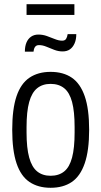

<svg xmlns="http://www.w3.org/2000/svg" viewBox="-20 -879 480 911"><path d="M220 12Q161 12 120 -15.5Q79 -43 58.5 -104Q38 -165 38 -263Q38 -362 58.5 -422.5Q79 -483 120 -510.5Q161 -538 220 -538Q280 -538 320.5 -510.5Q361 -483 382 -422.5Q403 -362 403 -263Q403 -165 382 -104Q361 -43 320.5 -15.5Q280 12 220 12ZM220 -45Q259 -45 284.5 -65.5Q310 -86 322 -131.5Q334 -177 334 -250V-276Q334 -350 322 -395Q310 -440 284.5 -460.5Q259 -481 220 -481Q182 -481 156.5 -460.5Q131 -440 118.5 -395Q106 -350 106 -276V-250Q106 -177 118.5 -131.5Q131 -86 156.5 -65.5Q182 -45 220 -45ZM98 -634Q98 -659 105.5 -677Q113 -695 127.5 -705Q142 -715 162 -715Q183 -715 202.5 -708Q222 -701 240.5 -693.5Q259 -686 275 -686Q288 -686 293.5 -694.5Q299 -703 301 -717H342Q342 -692 334 -673.5Q326 -655 312 -645Q298 -635 277 -635Q257 -635 237.5 -642.5Q218 -650 200 -657.5Q182 -665 165 -665Q152 -665 146 -656Q140 -647 139 -634ZM106 -808V-859H333V-808Z"/></svg>

Font: Archivo Condensed Light
Style: Regular
Weight: 300
Width: 3
Designer: Hector Gatti
Foundry: Omnibus-Type
Version: Version 2.001